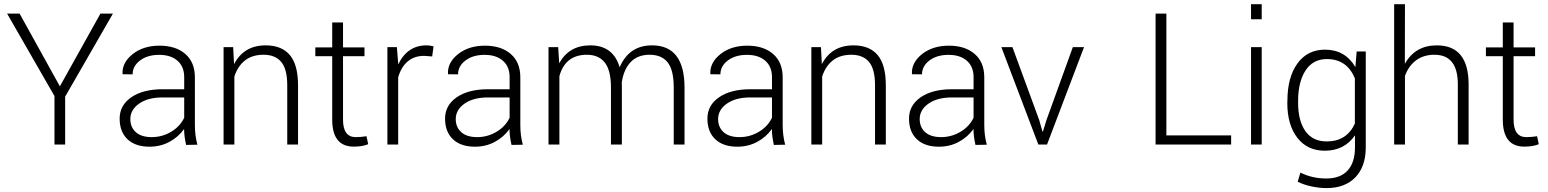

<svg xmlns="http://www.w3.org/2000/svg" viewBox="-20 -706 7561 938"><path d="M298.3 0H246.1V-236.8L14.6 -639.6H75.7L272.5 -284.2L470.7 -639.6H531.7L298.3 -233.9Z M710.4 10.7Q641.6 10.7 603 -25.6Q564.5 -62 564.5 -126.7Q564.5 -191.4 621.3 -230.7Q678.2 -270 774.9 -270H879.9V-329.1Q879.9 -380.4 847.2 -409.2Q814.5 -438 757.6 -438Q700.7 -438 664.3 -410.6Q627.9 -383.3 627.9 -342.8L579.6 -343.3L578.6 -345.7Q576.2 -400.4 628.2 -441.7Q680.2 -482.9 759.3 -482.9Q838.4 -482.9 885.3 -442.4Q932.1 -401.9 932.1 -328.1V-94.2Q932.1 -44.9 944.3 1L889.2 2Q879.4 -41 879.4 -75.7Q851.6 -36.6 807.6 -12.9Q763.7 10.7 710.4 10.7ZM616.7 -124Q616.7 -84.5 643.6 -60.3Q670.4 -36.1 721.4 -36.1Q772.5 -36.1 816.2 -62.3Q859.9 -88.4 879.9 -130.9V-230H773.9Q703.1 -230 659.9 -200Q616.7 -169.9 616.7 -124Z M1072.3 -475.6H1119.1L1123.5 -392.6Q1171.4 -484.4 1277.8 -484.4Q1356.4 -484.4 1396.2 -436.8Q1436 -389.2 1436 -289.6V0H1383.3V-289.1Q1383.3 -368.7 1353.8 -403.6Q1324.2 -438.5 1268.1 -438.5Q1211.9 -438.5 1176.5 -410.4Q1141.1 -382.3 1125 -332V0H1072.3Z M1603 -596.2H1655.8V-474.6H1760.7V-431.6H1655.8V-121.6Q1655.8 -36.1 1717.8 -36.1Q1743.7 -36.1 1770.5 -40.5L1778.8 -1.5Q1750.5 10.3 1708.5 10.3Q1603 10.3 1603 -121.6V-431.6H1520.5V-474.6H1603Z M1925.3 0H1872.6V-475.6H1918.9L1925.3 -396.5V-391.1Q1970.2 -484.4 2063.5 -484.4Q2081.5 -484.4 2098.1 -479.5L2091.3 -430.2L2052.2 -433.1Q2003.9 -433.1 1971.7 -405.8Q1939.5 -378.4 1925.3 -328.1Z M2300.3 10.7Q2231.4 10.7 2192.9 -25.6Q2154.3 -62 2154.3 -126.7Q2154.3 -191.4 2211.2 -230.7Q2268.1 -270 2364.7 -270H2469.7V-329.1Q2469.7 -380.4 2437 -409.2Q2404.3 -438 2347.4 -438Q2290.5 -438 2254.2 -410.6Q2217.8 -383.3 2217.8 -342.8L2169.4 -343.3L2168.5 -345.7Q2166 -400.4 2218 -441.7Q2270 -482.9 2349.1 -482.9Q2428.2 -482.9 2475.1 -442.4Q2522 -401.9 2522 -328.1V-94.2Q2522 -44.9 2534.2 1L2479 2Q2469.2 -41 2469.2 -75.7Q2441.4 -36.6 2397.5 -12.9Q2353.5 10.7 2300.3 10.7ZM2206.5 -124Q2206.5 -84.5 2233.4 -60.3Q2260.3 -36.1 2311.3 -36.1Q2362.3 -36.1 2406 -62.3Q2449.7 -88.4 2469.7 -130.9V-230H2363.8Q2293 -230 2249.8 -200Q2206.5 -169.9 2206.5 -124Z M3017.6 -302.2 3018.1 -285.2V0H2964.8V-278.3Q2964.8 -361.8 2934.8 -400.1Q2904.8 -438.5 2847.2 -438.5Q2741.7 -438.5 2712.9 -334V0H2659.7V-475.6H2707L2711.9 -397Q2760.3 -484.4 2863.8 -484.4Q2975.6 -484.4 3007.3 -377.4Q3053.2 -484.4 3165.5 -484.4Q3324.2 -484.4 3324.2 -277.3V0H3271.5V-278.3Q3271.5 -363.8 3241.9 -401.1Q3212.4 -438.5 3153.6 -438.5Q3094.7 -438.5 3060.5 -402.1Q3026.4 -365.7 3017.6 -302.2Z M3582 10.7Q3513.2 10.7 3474.6 -25.6Q3436 -62 3436 -126.7Q3436 -191.4 3492.9 -230.7Q3549.8 -270 3646.5 -270H3751.5V-329.1Q3751.5 -380.4 3718.8 -409.2Q3686 -438 3629.2 -438Q3572.3 -438 3535.9 -410.6Q3499.5 -383.3 3499.5 -342.8L3451.2 -343.3L3450.2 -345.7Q3447.8 -400.4 3499.8 -441.7Q3551.8 -482.9 3630.9 -482.9Q3710 -482.9 3756.8 -442.4Q3803.7 -401.9 3803.7 -328.1V-94.2Q3803.7 -44.9 3815.9 1L3760.7 2Q3751 -41 3751 -75.7Q3723.1 -36.6 3679.2 -12.9Q3635.3 10.7 3582 10.7ZM3488.3 -124Q3488.3 -84.5 3515.1 -60.3Q3542 -36.1 3593 -36.1Q3644 -36.1 3687.7 -62.3Q3731.4 -88.4 3751.5 -130.9V-230H3645.5Q3574.7 -230 3531.5 -200Q3488.3 -169.9 3488.3 -124Z M3943.8 -475.6H3990.7L3995.1 -392.6Q4043 -484.4 4149.4 -484.4Q4228 -484.4 4267.8 -436.8Q4307.6 -389.2 4307.6 -289.6V0H4254.9V-289.1Q4254.9 -368.7 4225.3 -403.6Q4195.8 -438.5 4139.6 -438.5Q4083.5 -438.5 4048.1 -410.4Q4012.7 -382.3 3996.6 -332V0H3943.8Z M4566.9 10.7Q4498 10.7 4459.5 -25.6Q4420.9 -62 4420.9 -126.7Q4420.9 -191.4 4477.8 -230.7Q4534.7 -270 4631.3 -270H4736.3V-329.1Q4736.3 -380.4 4703.6 -409.2Q4670.9 -438 4614 -438Q4557.1 -438 4520.8 -410.6Q4484.4 -383.3 4484.4 -342.8L4436 -343.3L4435.1 -345.7Q4432.6 -400.4 4484.6 -441.7Q4536.6 -482.9 4615.7 -482.9Q4694.8 -482.9 4741.7 -442.4Q4788.6 -401.9 4788.6 -328.1V-94.2Q4788.6 -44.9 4800.8 1L4745.6 2Q4735.8 -41 4735.8 -75.7Q4708 -36.6 4664.1 -12.9Q4620.1 10.7 4566.9 10.7ZM4473.1 -124Q4473.1 -84.5 4500 -60.3Q4526.9 -36.1 4577.9 -36.1Q4628.9 -36.1 4672.6 -62.3Q4716.3 -88.4 4736.3 -130.9V-230H4630.4Q4559.6 -230 4516.4 -200Q4473.1 -169.9 4473.1 -124Z M4926.3 -475.6 5057.1 -119.1 5072.8 -63.5H5075.2L5092.3 -119.1L5221.2 -475.6H5275.9L5095.2 0H5052.7L4872.1 -475.6Z M5678.2 -639.6V-44.4H5994.6V0H5625.5V-639.6Z M6144 -475.6V0H6091.8V-475.6ZM6144 -685.5V-611.8H6091.8V-685.5Z M6453.1 -463.4Q6551.3 -463.4 6601.6 -378.4L6607.9 -454.6H6652.3V14.6Q6652.3 107.4 6601.6 160.2Q6550.8 212.9 6460.4 212.9Q6425.3 212.9 6386.7 204.6Q6348.1 196.3 6319.8 181.6L6333 137.2Q6390.6 166 6459.5 166Q6528.3 166 6564 126.7Q6599.6 87.4 6599.6 14.6V-44.9Q6548.3 30.3 6452.1 30.3Q6366.7 30.3 6317.9 -33Q6269 -96.2 6269 -203.6L6269.5 -212.9Q6269.5 -328.1 6318.4 -395.8Q6367.2 -463.4 6453.1 -463.4ZM6321.8 -212.4V-203.6Q6321.8 -115.7 6357.4 -65.4Q6393.1 -15.1 6461.4 -15.1Q6559.6 -15.1 6599.1 -102.5V-323.2Q6560.1 -417.5 6462.4 -417.5Q6394.5 -417.5 6358.2 -361.8Q6321.8 -306.2 6321.8 -212.4Z M6999.5 -484.4Q7154.8 -484.4 7154.8 -293V0H7102.1V-293.9Q7102.1 -438.5 6987.8 -438.5Q6934.6 -438.5 6897.9 -411.1Q6861.3 -383.8 6843.8 -335V0H6791V-685.5H6843.8L6843.3 -394Q6893.6 -484.4 6999.5 -484.4Z M7321.8 -596.2H7374.5V-474.6H7479.5V-431.6H7374.5V-121.6Q7374.5 -36.1 7436.5 -36.1Q7462.4 -36.1 7489.3 -40.5L7497.6 -1.5Q7469.2 10.3 7427.2 10.3Q7321.8 10.3 7321.8 -121.6V-431.6H7239.3V-474.6H7321.8Z"/></svg>

Font: Yantramanav Light
Style: Regular
Weight: 300
Version: Version 1.001;PS 1.0;hotconv 1.0.72;makeotf.lib2.5.5900; ttf